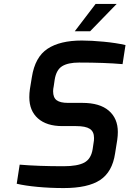

<svg xmlns="http://www.w3.org/2000/svg" viewBox="-20 -950 658 976"><path d="M65 -16 80 -113Q174 -105 303 -105Q374 -105 408.5 -123.5Q443 -142 451 -192L456 -226Q458 -234 458 -249Q458 -281 436.5 -295Q415 -309 367 -309H297Q217 -309 173 -348Q129 -387 129 -456Q129 -476 132 -497L142 -558Q158 -660 221.5 -702Q285 -744 396 -744Q444 -744 507 -738Q570 -732 618 -721L603 -624Q512 -632 382 -632Q326 -632 296 -613.5Q266 -595 258 -545L253 -511Q250 -498 250 -486Q250 -454 268 -440.5Q286 -427 326 -427H399Q487 -427 533 -387.5Q579 -348 579 -279Q579 -260 576 -239L565 -170Q551 -76 489 -35Q427 6 304 6Q235 6 171 0Q107 -6 65 -16ZM466 -930H573L438 -791H360Z"/></svg>

Font: Exo SemiBold
Style: Italic
Weight: 600
Italic angle: -9°
Designer: Natanael Gama
Foundry: Natanael Gama
Version: Version 1.500; ttfautohint (v1.6)